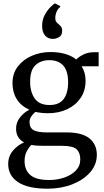

<svg xmlns="http://www.w3.org/2000/svg" viewBox="-20 -876 629 1160"><path d="M267.5 264Q149 264 89.2 224.5Q29.5 185 29.5 115Q29.5 67.5 58.8 33.5Q88 -0.5 125.5 -15.5Q77 -41.5 77 -99Q77 -136 100.8 -166.5Q124.5 -197 157.5 -213Q106.5 -236 81 -277.2Q55.5 -318.5 55.5 -373.5Q55.5 -433 88.2 -475Q121 -517 173 -539.2Q225 -561.5 283.5 -561.5Q385 -561.5 441 -516.5Q451 -529.5 480.8 -545Q510.5 -560.5 547 -560.5H576V-475.5H473Q483.5 -460 490.2 -437.5Q497 -415 497 -388Q497 -328.5 467.2 -284.5Q437.5 -240.5 386.2 -216.2Q335 -192 270.5 -192Q229 -192 194 -200Q179.5 -188 169 -172.5Q158.5 -157 158.5 -138.5Q158.5 -103.5 182.8 -89.8Q207 -76 264.5 -76H382Q476 -76 520.5 -39.8Q565 -3.5 565 59.5Q565 118.5 524.8 164.8Q484.5 211 417 237.5Q349.5 264 267.5 264ZM279.5 -241.5Q337 -241.5 364.2 -277.2Q391.5 -313 391.5 -379Q391.5 -447 362.2 -479.8Q333 -512.5 278 -512.5Q227 -512.5 194.5 -482.5Q162 -452.5 162 -381.5Q162 -320.5 189.8 -281Q217.5 -241.5 279.5 -241.5ZM276.5 211.5Q325.5 211.5 368.5 196.8Q411.5 182 438.2 154.2Q465 126.5 465 87.5Q465 48 443.8 26.5Q422.5 5 353.5 5H240Q220.5 5 202.2 3.8Q184 2.5 169.5 -0.5Q153 16 140.8 39.8Q128.5 63.5 128.5 97Q128.5 151.5 163.2 181.5Q198 211.5 276.5 211.5ZM299 -641Q270 -641 252.2 -661.5Q234.5 -682 234.5 -719Q234.5 -756 250.2 -785.2Q266 -814.5 284.5 -833Q303 -851.5 312 -855.5H313L343.5 -839L344 -833.5Q330.5 -825 322.2 -805.5Q314 -786 314 -766Q314 -751.5 320.2 -743.5Q326.5 -735.5 335 -729Q342.5 -723.5 349 -714.5Q355.5 -705.5 355.5 -689.5Q355.5 -661.5 336 -651.2Q316.5 -641 301.5 -641Z"/></svg>

Font: Merriweather Text
Style: Regular
Weight: 400
Designer: Eben Sorkin
Foundry: Eben Sorkin
Version: Version 2.100; ttfautohint (v1.7.19-72a1) -l 8 -r 50 -G 200 